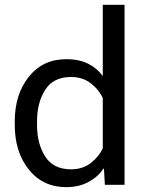

<svg xmlns="http://www.w3.org/2000/svg" viewBox="-20 -770 611 800"><path d="M41.5 -249Q41.5 -136.7 100.1 -63.5Q158.7 9.8 256.3 9.8Q310.1 9.8 350.3 -12.7Q390.6 -35.2 410.2 -66.9H413.1L417 0H499V-750H408.2V-453.1Q385.7 -484.9 347.9 -504.2Q310.1 -523.4 256.3 -523.4Q158.7 -523.4 100.1 -450.2Q41.5 -377 41.5 -264.6ZM134.3 -249V-264.6Q134.3 -342.8 168.5 -396Q202.6 -449.2 275.9 -449.2Q324.7 -449.2 358.9 -422.4Q393.1 -395.5 408.2 -361.3V-152.3Q393.1 -118.2 358.9 -91.3Q324.7 -64.5 275.9 -64.5Q202.6 -64.5 168.5 -117.7Q134.3 -170.9 134.3 -249Z"/></svg>

Font: Roboto Flex
Style: Regular
Weight: 400
Designer: Berlow after Robertson
Foundry: Google
Version: Version 3.200;gftools[0.9.32]